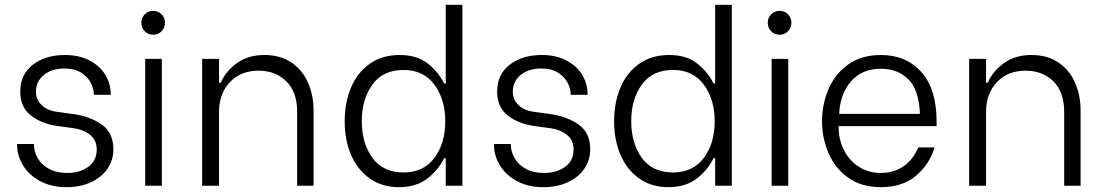

<svg xmlns="http://www.w3.org/2000/svg" viewBox="-20 -770 4573 796"><path d="M51 -169V-173H121V-169Q121 -141 136.5 -114Q152 -87 183 -70Q214 -53 258 -53Q311 -53 346 -78.5Q381 -104 381 -150Q381 -188 354.5 -210Q328 -232 288 -238L216 -248Q149 -258 106.5 -292.5Q64 -327 64 -390Q64 -461 116 -501.5Q168 -542 249 -542Q308 -542 351 -519.5Q394 -497 416.5 -460Q439 -423 439 -380V-377H369V-379Q369 -401 357 -425.5Q345 -450 317.5 -468Q290 -486 247 -486Q194 -486 161.5 -459Q129 -432 129 -390Q129 -357 152.5 -334.5Q176 -312 213 -307L292 -296Q359 -285 404.5 -251.5Q450 -218 450 -151Q450 -105 424.5 -69Q399 -33 355 -13.5Q311 6 256 6Q193 6 146.5 -19Q100 -44 75.5 -84.5Q51 -125 51 -169Z M582 -526H651V0H582ZM566 -676Q566 -696 580 -710.5Q594 -725 615 -725Q636 -725 650 -710.5Q664 -696 664 -676Q664 -655 650 -640.5Q636 -626 615 -626Q594 -626 580 -640.5Q566 -655 566 -676Z M818 -526H888V-427H895Q916 -475 962.5 -508.5Q1009 -542 1076 -542Q1142 -542 1188 -511Q1234 -480 1257 -427.5Q1280 -375 1280 -312V0H1212V-305Q1212 -389 1167 -433Q1122 -477 1052 -477Q978 -477 933 -429.5Q888 -382 888 -305V0H818Z M1409 -267Q1409 -345 1435.5 -407.5Q1462 -470 1513.5 -506Q1565 -542 1637 -542Q1708 -542 1752.5 -507.5Q1797 -473 1821 -424H1828V-750H1897V0H1828V-114H1821Q1796 -63 1750 -28.5Q1704 6 1634 6Q1564 6 1513 -30Q1462 -66 1435.5 -128Q1409 -190 1409 -267ZM1826 -267Q1826 -358 1781 -419Q1736 -480 1653 -480Q1568 -480 1524 -419.5Q1480 -359 1480 -268Q1480 -176 1524 -115.5Q1568 -55 1653 -55Q1736 -55 1781 -115.5Q1826 -176 1826 -267Z M2028 -169V-173H2098V-169Q2098 -141 2113.5 -114Q2129 -87 2160 -70Q2191 -53 2235 -53Q2288 -53 2323 -78.5Q2358 -104 2358 -150Q2358 -188 2331.5 -210Q2305 -232 2265 -238L2193 -248Q2126 -258 2083.5 -292.5Q2041 -327 2041 -390Q2041 -461 2093 -501.5Q2145 -542 2226 -542Q2285 -542 2328 -519.5Q2371 -497 2393.5 -460Q2416 -423 2416 -380V-377H2346V-379Q2346 -401 2334 -425.5Q2322 -450 2294.5 -468Q2267 -486 2224 -486Q2171 -486 2138.5 -459Q2106 -432 2106 -390Q2106 -357 2129.5 -334.5Q2153 -312 2190 -307L2269 -296Q2336 -285 2381.5 -251.5Q2427 -218 2427 -151Q2427 -105 2401.5 -69Q2376 -33 2332 -13.5Q2288 6 2233 6Q2170 6 2123.5 -19Q2077 -44 2052.5 -84.5Q2028 -125 2028 -169Z M2526 -267Q2526 -345 2552.5 -407.5Q2579 -470 2630.5 -506Q2682 -542 2754 -542Q2825 -542 2869.5 -507.5Q2914 -473 2938 -424H2945V-750H3014V0H2945V-114H2938Q2913 -63 2867 -28.5Q2821 6 2751 6Q2681 6 2630 -30Q2579 -66 2552.5 -128Q2526 -190 2526 -267ZM2943 -267Q2943 -358 2898 -419Q2853 -480 2770 -480Q2685 -480 2641 -419.5Q2597 -359 2597 -268Q2597 -176 2641 -115.5Q2685 -55 2770 -55Q2853 -55 2898 -115.5Q2943 -176 2943 -267Z M3179 -526H3248V0H3179ZM3163 -676Q3163 -696 3177 -710.5Q3191 -725 3212 -725Q3233 -725 3247 -710.5Q3261 -696 3261 -676Q3261 -655 3247 -640.5Q3233 -626 3212 -626Q3191 -626 3177 -640.5Q3163 -655 3163 -676Z M3388 -268Q3388 -338 3415 -401Q3442 -464 3497 -503Q3552 -542 3632 -542Q3737 -542 3800 -471Q3863 -400 3863 -266V-247H3457V-240Q3457 -192 3478.5 -148.5Q3500 -105 3540 -79Q3580 -53 3631 -53Q3687 -53 3727 -81.5Q3767 -110 3787 -159H3855Q3833 -88 3777 -41Q3721 6 3632 6Q3552 6 3497 -33Q3442 -72 3415 -135Q3388 -198 3388 -268ZM3794 -298Q3790 -397 3746 -441Q3702 -485 3632 -485Q3554 -485 3508.5 -433Q3463 -381 3459 -298Z M3998 -526H4068V-427H4075Q4096 -475 4142.5 -508.5Q4189 -542 4256 -542Q4322 -542 4368 -511Q4414 -480 4437 -427.5Q4460 -375 4460 -312V0H4392V-305Q4392 -389 4347 -433Q4302 -477 4232 -477Q4158 -477 4113 -429.5Q4068 -382 4068 -305V0H3998Z"/></svg>

Font: Be Vietnam Light
Style: Regular
Weight: 300
Designer: Gabriel Lam
Foundry: TypeRant
Version: Version 4.000